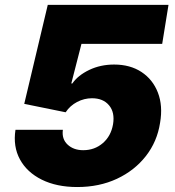

<svg xmlns="http://www.w3.org/2000/svg" viewBox="-20 -747 709 777"><path d="M292.6 9.9Q209.2 9.9 149.1 -19.9Q89.1 -49.7 60.7 -101.9Q32.3 -154.1 42.6 -221.6H234.4Q229.4 -184.3 253.6 -161.8Q277.7 -139.2 316.8 -139.2Q362.9 -139.2 396.1 -167.8Q429.3 -196.4 437.5 -244.3Q445.3 -292.3 421.3 -320.8Q397.4 -349.4 352.3 -349.4Q320.7 -349.4 291.9 -334.3Q263.1 -319.2 245.7 -292.6L78.1 -326.7L173.3 -727.3H661.9L636.4 -569.6H309.7L268.5 -409.1H272.7Q295.5 -442.1 341.1 -464Q386.7 -485.8 441.8 -485.8Q506.7 -485.8 552.6 -455.6Q598.4 -425.4 619 -372.2Q639.6 -318.9 627.8 -250Q616.1 -174 570.3 -115.4Q524.5 -56.8 453.1 -23.4Q381.7 9.9 292.6 9.9Z"/></svg>

Font: Inter UI Black
Style: Italic
Weight: 900
Italic angle: -9.39999°
Designer: Rasmus Andersson
Foundry: rsms
Version: 3.2;8d6f07862